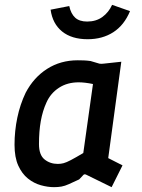

<svg xmlns="http://www.w3.org/2000/svg" viewBox="-20 -763 586 793"><path d="M203 10Q177 10 148.5 2Q120 -6 95.5 -25.5Q71 -45 55.5 -79Q40 -113 40 -165Q40 -222 51.5 -277Q63 -332 86 -380Q119 -443 174.5 -478.5Q230 -514 301 -514Q315 -514 327 -513.5Q339 -513 354 -511L391 -500Q398 -499 407 -500L481 -508L427 -110L486 -80L441 10L337 -41Q328 -46 323 -39L307 -22Q281 -10 264.5 -2.5Q248 5 234 7.5Q220 10 203 10ZM219 -86Q231 -86 242.5 -89Q254 -92 273 -102Q292 -112 324 -131L364 -416Q330 -423 305 -423Q258 -423 223.5 -400.5Q189 -378 172 -340Q156 -305 148.5 -263Q141 -221 141 -168Q141 -123 164 -104.5Q187 -86 219 -86ZM342 -601Q276 -601 236.5 -633Q197 -665 189 -723L266 -738Q273 -706 290.5 -690Q308 -674 340 -674Q377 -674 403 -693Q429 -712 443 -743L517 -717Q493 -659 448 -630Q403 -601 342 -601Z"/></svg>

Font: Finlandica Medium
Style: Italic
Weight: 500
Italic angle: -8°
Designer: Niklas Ekholm, Juho Hiilivirta, Jaakko Suomalainen
Foundry: Helsinki Type Studio
Version: Version 1.063